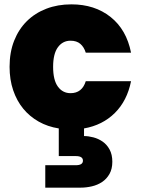

<svg xmlns="http://www.w3.org/2000/svg" viewBox="-20 -588 647 882"><path d="M24 -281Q24 -348 45 -401Q66 -454 103.5 -491Q141 -528 193 -548Q245 -568 308 -568Q415 -568 488 -510Q561 -452 582 -346H374Q366 -372 349 -386.5Q332 -401 304 -401Q268 -401 246 -371Q224 -341 224 -281Q224 -220 246 -190Q268 -160 304 -160Q357 -160 374 -215H582Q564 -125 507.5 -69Q451 -13 366 2V37Q386 37 409 43Q432 49 451.5 62.5Q471 76 483.5 99Q496 122 496 155Q496 188 483 211Q470 234 449 248Q428 262 402 268Q376 274 351 274H188V171H328Q361 171 361 150Q361 129 328 129H250V2Q199 -6 157.5 -29.5Q116 -53 86.5 -89Q57 -125 40.5 -173.5Q24 -222 24 -281Z"/></svg>

Font: SVN-Poppins ExtraBold
Style: Regular
Weight: 800
Designer: Ninad Kale (Devanagari), Jonny Pinhorn (Latin)
Foundry: Indian Type Foundry
Version: Version 3.002 2017; ttfautohint (v1.8.3)